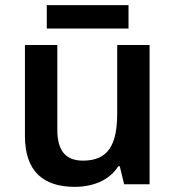

<svg xmlns="http://www.w3.org/2000/svg" viewBox="-20 -717 682 747"><path d="M480 -697H162V-606H480ZM562 -542H436V-277C436 -158 404 -92 303 -92C234 -92 203 -132 203 -213V-542H77V-188C77 -50 149 10 271 10C339 10 405 -14 440 -70H446L463 0H562Z"/></svg>

Font: Noto Sans Arabic UI SmBd
Style: Regular
Weight: 600
Designer: Monotype Design Team, Nadine Chahine and Nizar Qandah
Foundry: Monotype Imaging Inc.
Version: Version 2.010